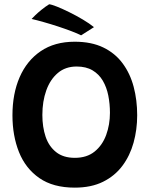

<svg xmlns="http://www.w3.org/2000/svg" viewBox="-20 -856 717 902"><path d="M331 25.5Q229.5 25.5 164.8 -19.5Q100 -64.5 69.2 -141.5Q38.5 -218.5 38.5 -314.5Q38.5 -415.5 72.2 -493.2Q106 -571 171.2 -615.5Q236.5 -660 331 -660Q409.5 -660 465.2 -633Q521 -606 556.2 -558.2Q591.5 -510.5 608 -448Q624.5 -385.5 624.5 -314.5Q624.5 -247 607.5 -185.8Q590.5 -124.5 555 -77Q519.5 -29.5 464 -2Q408.5 25.5 331 25.5ZM331.5 -114.5Q388 -114.5 424.5 -144Q461 -173.5 478.8 -222Q496.5 -270.5 496.5 -326Q496.5 -368 488.8 -407Q481 -446 463 -476.8Q445 -507.5 414.8 -525.5Q384.5 -543.5 340 -543.5Q287.5 -543.5 251.8 -513.2Q216 -483 197.5 -431.5Q179 -380 179 -316Q179 -259.5 194.2 -214Q209.5 -168.5 243.5 -141.5Q277.5 -114.5 331.5 -114.5ZM211 -836Q222 -835 247.8 -824.8Q273.5 -814.5 306 -798.5Q338.5 -782.5 369.5 -764Q400.5 -745.5 421.5 -728.5L361 -690Q344.5 -698.5 315.5 -709.5Q286.5 -720.5 252.2 -731.8Q218 -743 185.2 -752.2Q152.5 -761.5 128.5 -767Q133 -772 145.2 -784Q157.5 -796 175 -810.2Q192.5 -824.5 211 -836Z"/></svg>

Font: Grandstander Thin SemiBold
Style: Regular
Weight: 600
Version: Version 1.200